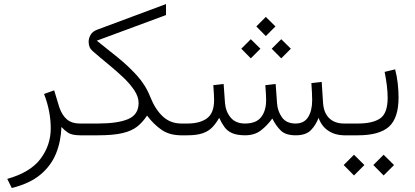

<svg xmlns="http://www.w3.org/2000/svg" viewBox="-20 -673 2065 955"><path d="M285.6 -41.5Q283.2 29.8 258.8 90.3Q234.4 150.9 181.4 195.3Q128.4 239.7 38.6 262.2L16.1 216.8Q130.9 184.6 181.6 116.9Q232.4 49.3 232.4 -35.2Q232.4 -75.2 224.4 -118.2Q216.3 -161.1 199.2 -205.6L249.5 -223.6L274.9 -139.6Q289.1 -98.6 313.5 -78.6Q337.9 -58.6 376.5 -58.6H395.5V0H380.9Q337.9 0 319.1 -12.5Q300.3 -24.9 285.6 -41.5Z M461.4 -470.7Q510.7 -431.2 563.2 -389.2Q615.7 -347.2 659.9 -298.8Q704.1 -250.5 727.5 -190.9Q752 -128.9 789.8 -93.8Q827.6 -58.6 882.3 -58.6H897V0H882.3Q823.2 0 783.9 -27.1Q744.6 -54.2 711.4 -98.1Q690.4 -65.9 663.1 -43.9Q635.7 -22 589.8 -11Q543.9 0 466.8 0H376V-58.6H466.3Q565.9 -58.6 617.7 -80.8Q669.4 -103 669.4 -160.6Q669.4 -191.4 648.4 -223.4Q627.4 -255.4 593.5 -287.6Q559.6 -319.8 519.3 -352.8Q479 -385.7 440.9 -418.9Q420.9 -435.5 420.9 -465.3Q420.9 -482.9 430.7 -499.8Q440.4 -516.6 462.4 -524.9L805.7 -652.8V-598.1Z M1254.9 -541.5 1302.2 -588.9 1350.1 -541.5 1302.2 -493.7ZM1331.5 -430.7 1378.9 -478 1426.8 -430.7 1378.9 -382.8ZM1180.2 -430.7 1227.5 -478 1275.4 -430.7 1227.5 -382.8ZM1450.2 -58.6Q1492.7 -58.6 1512.7 -90.6Q1532.7 -122.6 1532.7 -174.3Q1532.7 -189.5 1531.7 -210.9Q1530.8 -232.4 1528.8 -259.8L1580.1 -265.6L1586.9 -160.6Q1590.3 -111.8 1617.4 -85.2Q1644.5 -58.6 1691.9 -58.6H1706.5V0H1691.9Q1647.9 0 1614 -22Q1580.1 -43.9 1564.5 -86.9Q1551.3 -51.3 1526.4 -25.6Q1501.5 0 1450.7 0Q1401.4 0 1377.2 -23.2Q1353 -46.4 1334.5 -83.5Q1308.1 -47.4 1276.9 -23.7Q1245.6 0 1197.8 0Q1157.7 -0.5 1134.3 -11Q1110.8 -21.5 1096.7 -40.8Q1082.5 -60.1 1070.3 -86.9Q1054.7 -59.6 1036.1 -40Q1017.6 -20.5 988.3 -10.3Q959 0 911.1 0H877.4V-58.6H912.1Q974.6 -58.6 1009.8 -84.7Q1044.9 -110.8 1044.9 -175.3Q1044.9 -186.5 1043.9 -205.3Q1043 -224.1 1041 -249.5L1092.3 -255.4L1099.1 -160.6Q1102.5 -118.2 1127.2 -88.4Q1151.9 -58.6 1198.7 -58.6Q1253.9 -58.6 1278.8 -90.3Q1303.7 -122.1 1303.7 -175.3Q1303.7 -186.5 1302.7 -205.1Q1301.8 -223.6 1299.8 -249.5L1351.1 -255.4L1357.9 -160.6Q1360.4 -120.6 1382.3 -89.6Q1404.3 -58.6 1450.2 -58.6Z M1945.3 -328.1Q1954.6 -293.5 1958.5 -256.8Q1962.4 -220.2 1962.4 -188.5Q1962.4 -85.9 1914.8 -43Q1867.2 0 1759.8 0H1687V-58.6H1759.8Q1834 -58.6 1871.1 -84.2Q1908.2 -109.9 1908.2 -187Q1908.2 -213.9 1904.1 -248.3Q1899.9 -282.7 1893.1 -315.4ZM1836.9 147.9 1888.2 96.7 1939.9 147.9 1888.2 199.7ZM1689.5 147.9 1740.7 96.7 1792.5 147.9 1740.7 199.7Z"/></svg>

Font: Vazir Thin
Style: Thin
Weight: 100
Designer: Saber Rastikerdar
Foundry: Saber Rastikerdar
Version: Version 30.0.0